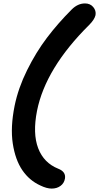

<svg xmlns="http://www.w3.org/2000/svg" viewBox="-20 -872 575 1114"><path d="M279.8 222.2Q251 222.2 213.9 204.1Q150.4 175.3 109.6 115.5Q68.8 55.7 54.2 -38.8Q39.6 -133.3 64.9 -258.8Q85.9 -361.3 137.2 -464.8Q188.5 -568.4 252.2 -652.6Q315.9 -736.8 396 -816.9Q431.2 -852.1 473.1 -852.1Q503.4 -852.1 521 -831.1Q538.6 -810.1 534.2 -784.2Q528.3 -758.3 497.1 -727.1Q244.1 -476.1 194.8 -229Q168.9 -97.7 201.4 -12.2Q233.9 73.2 317.9 106.9Q363.3 124.5 356.9 164.1Q352.1 191.4 330.8 206.8Q309.6 222.2 279.8 222.2Z"/></svg>

Font: Shantell Sans Irregular Bouncy
Style: Italic
Weight: 600
Italic angle: -11.31°
Designer: Stephen Nixon, Anya Danilova, Shantell Martin
Foundry: Arrow Type
Version: Version 1.006;[9816181b4]